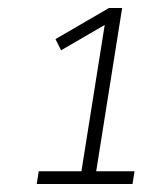

<svg xmlns="http://www.w3.org/2000/svg" viewBox="-20 -725 400 481"><path d="M72 -264 77 -296H184L244 -673L257 -671L133 -599L119 -627L253 -705H286L221 -296H317L312 -264Z"/></svg>

Font: Nunito Sans 10pt Condensed ExtraLight
Style: Italic
Weight: 250
Width: 3
Italic angle: -9°
Designer: Vernon Adams
Foundry: Vernon Adams
Version: Version 3.101;gftools[0.9.27]